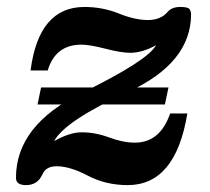

<svg xmlns="http://www.w3.org/2000/svg" viewBox="-20 -520 603 552"><path d="M347.2 12.2Q284.2 12.2 232.7 -14.9Q181.2 -42 143.1 -42Q111.8 -42 102.1 -19Q88.4 12.2 54.7 12.2Q25.9 12.2 25.9 -8.8Q25.9 -160.2 215.3 -252.9Q404.8 -345.7 428.7 -390.1Q389.2 -368.2 354.5 -368.2Q328.6 -368.2 283.2 -379.9Q237.8 -391.6 214.4 -391.6Q139.2 -391.6 117.2 -317.4H67.9Q91.3 -500 222.7 -500Q274.9 -500 321.5 -481.2Q368.2 -462.4 405.3 -462.4Q442.4 -462.4 462.4 -486.3Q474.6 -500 498 -500Q520.5 -500 524.9 -493.7Q529.3 -487.3 529.3 -479Q529.3 -338.9 347.9 -255.6Q166.5 -172.4 135.7 -114.3Q180.2 -139.6 214.8 -139.6Q253.9 -139.6 293.9 -124.8Q334 -109.9 367.7 -109.9Q440.4 -109.9 469.2 -193.8H518.6Q484.9 12.2 347.2 12.2ZM454.1 -219.7H87.9L98.1 -268.6H464.4Z"/></svg>

Font: Munson
Style: Bold Italic
Weight: 700
Italic angle: -12°
Designer: Paul James MIller
Foundry: High-Logic / Made with FontCreator
Version: Version 2.10;May 5, 2019;FontCreator 11.5.0.2430 64-bit